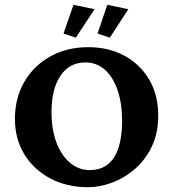

<svg xmlns="http://www.w3.org/2000/svg" viewBox="-20 -781 730 810"><path d="M351.6 8.8Q261.7 8.8 191.9 -28.3Q122.1 -65.4 82.5 -130.4Q43 -195.3 43 -279.3Q43 -367.2 82.5 -435.5Q122.1 -503.9 192.4 -543Q262.7 -582 351.6 -582Q439.5 -582 505.9 -545.4Q572.3 -508.8 609.9 -444.3Q647.5 -379.9 647.5 -293.9Q647.5 -218.8 620.1 -162.1Q592.8 -105.5 548.3 -67.4Q503.9 -29.3 452.1 -10.3Q400.4 8.8 351.6 8.8ZM358.4 -63.5Q404.3 -63.5 434.6 -87.4Q464.8 -111.3 480 -157.7Q495.1 -204.1 495.1 -269.5Q495.1 -344.7 476.1 -400.4Q457 -456.1 422.4 -486.8Q387.7 -517.6 339.8 -517.6Q273.4 -517.6 235.4 -461.9Q197.3 -406.2 197.3 -307.6Q197.3 -235.4 217.8 -180.7Q238.3 -126 274.9 -94.7Q311.5 -63.5 358.4 -63.5ZM443.4 -622.1 391.6 -639.6 432.6 -760.7 521.5 -742.2ZM299.8 -622.1 248 -639.6 290 -760.7 378.9 -742.2Z"/></svg>

Font: Crimson Pro
Style: Bold
Weight: 700
Designer: Jacques Le Bailly
Foundry: Baron von Fonthausen
Version: Version 1.003